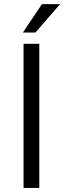

<svg xmlns="http://www.w3.org/2000/svg" viewBox="-20 -927 316 947"><path d="M173.8 -710.9V0H96.2V-710.9ZM92.8 -766.6 187 -906.7H276.4L154.8 -766.6Z"/></svg>

Font: Vazirmatn RD FD Light
Style: Regular
Weight: 300
Designer: Saber Rastikerdar
Foundry: Saber Rastikerdar
Version: Version 33.003